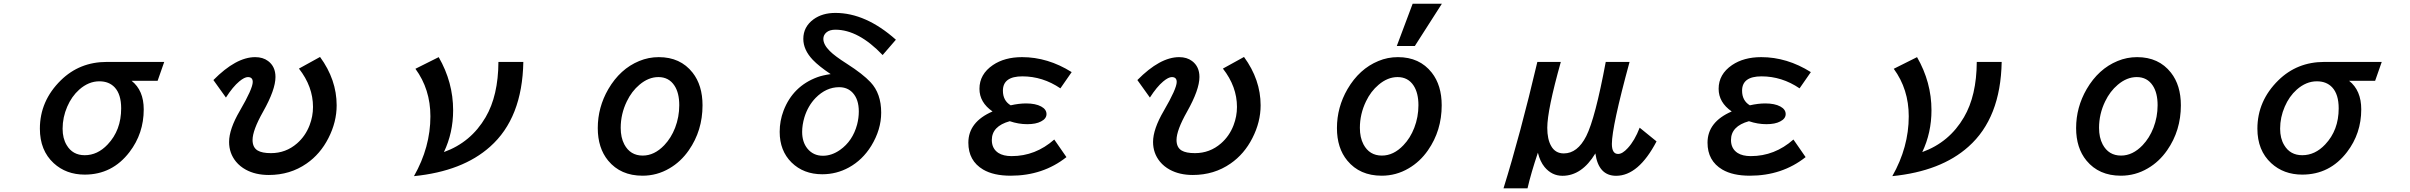

<svg xmlns="http://www.w3.org/2000/svg" viewBox="-20 -900 13040 1039"><path d="M868.7 -564.9 833 -462.9H691.9Q757.8 -411.1 757.8 -308.1Q757.8 -177.7 680.7 -77.1Q587.4 44.9 438.5 44.9Q337.9 44.9 270.5 -17.1Q195.8 -85.9 195.8 -203.6Q195.8 -354 309.1 -465.3Q410.6 -564.9 557.6 -564.9ZM517.6 -460Q459.5 -460 408.7 -415Q367.7 -378.4 343.8 -322.8Q318.8 -265.1 318.8 -203.6Q318.8 -150.9 340.8 -114.7Q373 -60.1 438.5 -60.1Q507.8 -60.1 562.5 -118.2Q635.7 -195.3 635.7 -313.5Q635.7 -389.6 600.6 -427.2Q569.8 -460 517.6 -460Z M1134.8 -466.8Q1257.3 -590.8 1360.8 -590.8Q1402.8 -590.8 1430.7 -569.8Q1470.7 -540 1470.7 -483.4Q1470.7 -414.6 1403.8 -295.9Q1346.7 -194.8 1346.7 -142.6Q1346.7 -102.1 1374.5 -85.4Q1398.4 -71.3 1446.3 -71.3Q1526.9 -71.3 1587.4 -124Q1632.8 -163.6 1655.3 -222.2Q1673.8 -270.5 1673.8 -321.3Q1673.8 -431.6 1597.7 -528.8L1711.9 -591.8Q1801.8 -468.8 1801.8 -330.1Q1801.8 -239.7 1757.3 -152.8Q1713.4 -66.4 1639.2 -15.1Q1550.3 46.9 1434.6 46.9Q1362.8 46.9 1310.1 18.1Q1278.8 1 1257.3 -24.9Q1219.7 -70.8 1219.7 -131.8Q1219.7 -201.2 1277.8 -300.3Q1347.7 -420.4 1347.7 -456.5Q1347.7 -482.9 1321.3 -482.9Q1303.2 -482.9 1274.9 -459.5Q1240.2 -430.7 1202.6 -372.1Z M2812 -564.9Q2806.6 -261.2 2632.3 -106.4Q2483.4 26.9 2220.2 53.2Q2309.1 -103.5 2309.1 -270.5Q2309.1 -417 2228 -527.8L2354 -590.8Q2432.1 -455.1 2432.1 -303.2Q2432.1 -181.6 2382.3 -77.1Q2528.8 -129.9 2607.9 -265.6Q2676.3 -382.3 2677.2 -564.9Z M3544.9 -590.8Q3662.1 -590.8 3728 -506.8Q3781.7 -438.5 3781.7 -330.1Q3781.7 -193.4 3707.5 -86.9Q3664.1 -24.4 3602.5 11.2Q3535.2 50.8 3457 50.8Q3338.4 50.8 3271 -30.8Q3214.8 -99.1 3214.8 -207Q3214.8 -319.3 3272 -418Q3335.9 -527.3 3439 -569.8Q3489.7 -590.8 3544.9 -590.8ZM3543 -482.9Q3489.3 -482.9 3440.4 -441.4Q3398.4 -406.2 3372.1 -351.6Q3338.9 -283.2 3338.9 -208Q3338.9 -155.8 3358.4 -118.7Q3390.6 -58.1 3458 -58.1Q3521 -58.1 3574.7 -114.3Q3611.8 -153.3 3633.3 -208.5Q3655.8 -267.1 3655.8 -330.6Q3655.8 -397 3629.9 -436.5Q3599.6 -482.9 3543 -482.9Z M4828.1 -685.1 4756.3 -602.1Q4625.5 -739.3 4500.5 -739.3Q4469.2 -739.3 4452.1 -724.6Q4435.5 -710.4 4435.5 -689.5Q4435.5 -658.7 4470.2 -624Q4497.1 -596.7 4564 -554.2Q4649.4 -499.5 4690.9 -455.1Q4748.5 -394 4748.5 -290.5Q4748.5 -198.7 4694.8 -110.8Q4647.5 -34.2 4573.7 6.3Q4506.8 43 4429.7 43Q4328.1 43 4263.2 -21Q4199.2 -84.5 4199.2 -186.5Q4199.2 -246.1 4220.2 -301.3Q4271 -433.6 4403.3 -482.4Q4431.6 -492.7 4475.1 -499Q4411.6 -541.5 4378.4 -576.2Q4327.1 -630.4 4327.1 -689.5Q4327.1 -754.9 4382.3 -795.4Q4430.2 -830.1 4500.5 -830.1Q4665 -830.1 4828.1 -685.1ZM4521 -428.2Q4450.7 -428.2 4393.6 -370.1Q4352.1 -327.1 4333 -265.1Q4320.8 -223.6 4320.8 -186.5Q4320.8 -131.3 4349.1 -96.2Q4380.9 -57.1 4433.1 -57.1Q4480.5 -57.1 4525.4 -88.4Q4594.2 -136.7 4618.2 -226.1Q4627.4 -261.7 4627.4 -296.9Q4627.4 -361.8 4594.7 -397.5Q4566.4 -428.2 4521 -428.2Z M5751 -49.8Q5624 50.8 5449.2 50.8Q5356.9 50.8 5300.3 17.6Q5220.2 -29.8 5220.2 -127.9Q5220.2 -240.2 5351.1 -296.9Q5280.3 -345.7 5280.3 -419.4Q5280.3 -498.5 5353 -547.9Q5416.5 -590.8 5510.7 -590.8Q5650.4 -590.8 5779.3 -509.8L5718.3 -421.9Q5622.6 -486.8 5512.2 -486.8Q5407.2 -486.8 5407.2 -409.2Q5407.2 -355.5 5449.2 -330.1Q5494.6 -340.3 5532.2 -340.3Q5584 -340.3 5614.3 -323.7Q5643.1 -308.1 5643.1 -282.7Q5643.1 -257.8 5613.3 -242.7Q5585.9 -228 5538.6 -228Q5491.7 -228 5444.3 -244.1Q5347.2 -217.3 5347.2 -142.1Q5347.2 -95.7 5382.8 -72.3Q5409.7 -55.2 5454.6 -55.2Q5583.5 -55.2 5685.1 -145Z M6134.8 -466.8Q6257.3 -590.8 6360.8 -590.8Q6402.8 -590.8 6430.7 -569.8Q6470.7 -540 6470.7 -483.4Q6470.7 -414.6 6403.8 -295.9Q6346.7 -194.8 6346.7 -142.6Q6346.7 -102.1 6374.5 -85.4Q6398.4 -71.3 6446.3 -71.3Q6526.9 -71.3 6587.4 -124Q6632.8 -163.6 6655.3 -222.2Q6673.8 -270.5 6673.8 -321.3Q6673.8 -431.6 6597.7 -528.8L6711.9 -591.8Q6801.8 -468.8 6801.8 -330.1Q6801.8 -239.7 6757.3 -152.8Q6713.4 -66.4 6639.2 -15.1Q6550.3 46.9 6434.6 46.9Q6362.8 46.9 6310.1 18.1Q6278.8 1 6257.3 -24.9Q6219.7 -70.8 6219.7 -131.8Q6219.7 -201.2 6277.8 -300.3Q6347.7 -420.4 6347.7 -456.5Q6347.7 -482.9 6321.3 -482.9Q6303.2 -482.9 6274.9 -459.5Q6240.2 -430.7 6202.6 -372.1Z M7538.6 -650.9 7624.5 -879.9H7782.7L7636.2 -650.9ZM7544.9 -590.8Q7662.1 -590.8 7728 -506.8Q7781.7 -438.5 7781.7 -330.1Q7781.7 -193.4 7707.5 -86.9Q7664.6 -24.9 7602.5 11.2Q7535.2 50.8 7457 50.8Q7338.4 50.8 7271 -30.8Q7214.8 -98.6 7214.8 -207Q7214.8 -319.3 7272 -418Q7335.9 -527.3 7439 -569.8Q7488.8 -590.8 7544.9 -590.8ZM7543 -482.9Q7489.3 -482.9 7440.4 -441.4Q7397.9 -405.8 7372.1 -351.6Q7338.9 -282.7 7338.9 -208Q7338.9 -155.8 7358.4 -118.7Q7390.6 -58.1 7458 -58.1Q7521.5 -58.1 7574.7 -114.3Q7611.8 -152.8 7633.3 -208.5Q7655.8 -266.6 7655.8 -330.6Q7655.8 -396.5 7629.9 -436.5Q7599.6 -482.9 7543 -482.9Z M8116.2 119.1Q8206.5 -170.9 8299.3 -564.9H8426.3Q8353 -303.7 8353 -208.5Q8353 -146.5 8374 -109.9Q8396.5 -69.8 8442.4 -69.8Q8516.6 -69.8 8564 -163.6Q8612.3 -259.3 8669.4 -564.9H8798.3Q8702.6 -213.9 8702.6 -121.1Q8702.6 -66.9 8736.3 -66.9Q8759.8 -66.9 8788.6 -98.6Q8826.2 -139.2 8853 -209L8944.3 -134.8Q8846.7 51.3 8725.6 51.3Q8630.4 51.3 8613.3 -69.8Q8540 51.3 8435.1 51.3Q8377.9 51.3 8338.4 3.9Q8314 -25.9 8302.2 -73.7Q8265.1 36.6 8246.1 119.1Z M9751 -49.8Q9624 50.8 9449.2 50.8Q9356.9 50.8 9300.3 17.6Q9220.2 -29.8 9220.2 -127.9Q9220.2 -240.2 9351.1 -296.9Q9280.3 -345.7 9280.3 -419.4Q9280.3 -498.5 9353 -547.9Q9416.5 -590.8 9510.7 -590.8Q9650.4 -590.8 9779.3 -509.8L9718.3 -421.9Q9622.6 -486.8 9512.2 -486.8Q9407.2 -486.8 9407.2 -409.2Q9407.2 -355.5 9449.2 -330.1Q9494.6 -340.3 9532.2 -340.3Q9584 -340.3 9614.3 -323.7Q9643.1 -308.1 9643.1 -282.7Q9643.1 -257.8 9613.3 -242.7Q9585.9 -228 9538.6 -228Q9491.7 -228 9444.3 -244.1Q9347.2 -217.3 9347.2 -142.1Q9347.2 -95.7 9382.8 -72.3Q9409.7 -55.2 9454.6 -55.2Q9583.5 -55.2 9685.1 -145Z M10812 -564.9Q10806.6 -261.2 10632.3 -106.4Q10483.4 26.9 10220.2 53.2Q10309.1 -103.5 10309.1 -270.5Q10309.1 -417 10228 -527.8L10354 -590.8Q10432.1 -455.1 10432.1 -303.2Q10432.1 -181.6 10382.3 -77.1Q10528.8 -129.9 10607.9 -265.6Q10676.3 -382.3 10677.2 -564.9Z M11544.9 -590.8Q11662.1 -590.8 11728 -506.8Q11781.7 -438.5 11781.7 -330.1Q11781.7 -193.4 11707.5 -86.9Q11664.1 -24.4 11602.5 11.2Q11535.2 50.8 11457 50.8Q11338.4 50.8 11271 -30.8Q11214.8 -99.1 11214.8 -207Q11214.8 -319.3 11272 -418Q11335.9 -527.3 11439 -569.8Q11489.7 -590.8 11544.9 -590.8ZM11543 -482.9Q11489.3 -482.9 11440.4 -441.4Q11398.4 -406.2 11372.1 -351.6Q11338.9 -283.2 11338.9 -208Q11338.9 -155.8 11358.4 -118.7Q11390.6 -58.1 11458 -58.1Q11521 -58.1 11574.7 -114.3Q11611.8 -153.3 11633.3 -208.5Q11655.8 -267.1 11655.8 -330.6Q11655.8 -397 11629.9 -436.5Q11599.6 -482.9 11543 -482.9Z M12868.7 -564.9 12833 -462.9H12691.9Q12757.8 -411.1 12757.8 -308.1Q12757.8 -177.7 12680.7 -77.1Q12587.4 44.9 12438.5 44.9Q12337.9 44.9 12270.5 -17.1Q12195.8 -85.9 12195.8 -203.6Q12195.8 -354 12309.1 -465.3Q12410.6 -564.9 12557.6 -564.9ZM12517.6 -460Q12459.5 -460 12408.7 -415Q12367.7 -378.4 12343.8 -322.8Q12318.8 -265.1 12318.8 -203.6Q12318.8 -150.9 12340.8 -114.7Q12373 -60.1 12438.5 -60.1Q12507.8 -60.1 12562.5 -118.2Q12635.7 -195.3 12635.7 -313.5Q12635.7 -389.6 12600.6 -427.2Q12569.8 -460 12517.6 -460Z"/></svg>

Font: BIZ UDPGothic
Style: Bold
Weight: 700
Designer: TypeBank Co., Ltd.
Foundry: Morisawa Inc.
Version: Version 1.051